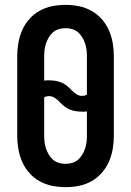

<svg xmlns="http://www.w3.org/2000/svg" viewBox="-20 -763 540 791"><path d="M250 8Q222 8 194.5 2.5Q167 -3 143 -16.5Q119 -30 100.5 -51Q82 -72 71 -97.5Q60 -123 55.5 -150Q51 -177 51 -205V-530Q51 -558 55.5 -585Q60 -612 71 -637.5Q82 -663 100.5 -684Q119 -705 143 -718.5Q167 -732 194.5 -737.5Q222 -743 250 -743Q278 -743 305 -737.5Q332 -732 356.5 -718.5Q381 -705 399.5 -684Q418 -663 429 -637.5Q440 -612 444.5 -585Q449 -558 449 -530V-205Q449 -177 444.5 -150Q440 -123 429 -97.5Q418 -72 399.5 -51Q381 -30 357 -16.5Q333 -3 305.5 2.5Q278 8 250 8ZM318 -368Q323 -368 328 -369Q333 -370 338 -373V-530Q338 -544 336.5 -557.5Q335 -571 330.5 -584Q326 -597 319 -609Q312 -621 301.5 -630Q291 -639 277.5 -643Q264 -647 250 -647Q236 -647 222.5 -643Q209 -639 198.5 -630Q188 -621 181 -609Q174 -597 169.5 -584Q165 -571 163.5 -557.5Q162 -544 162 -530V-431Q167 -432 172 -432Q177 -432 182 -432Q195 -432 208 -430Q221 -428 233 -423Q245 -418 255 -410Q265 -402 274 -392.5Q283 -383 294 -375.5Q305 -368 318 -368ZM250 -88Q264 -88 277.5 -92Q291 -96 301.5 -105Q312 -114 319 -126Q326 -138 330.5 -151Q335 -164 336.5 -177.5Q338 -191 338 -205V-304Q333 -303 328 -303Q323 -303 318 -303Q305 -303 292 -305Q279 -307 267 -312Q255 -317 245 -325Q235 -333 226 -342.5Q217 -352 206 -359.5Q195 -367 182 -367Q177 -367 172 -366Q167 -365 162 -362V-205Q162 -191 163.5 -177.5Q165 -164 169.5 -151Q174 -138 181 -126Q188 -114 198.5 -105Q209 -96 222.5 -92Q236 -88 250 -88Z"/></svg>

Font: Iosevka Fixed
Style: Bold
Weight: 700
Monospace: yes
Designer: Belleve Invis
Foundry: Belleve Invis
Version: Version 32.3.0